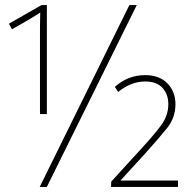

<svg xmlns="http://www.w3.org/2000/svg" viewBox="-20 -734 740 754"><path d="M137 -286H164V-714H143L15 -641L27 -619L71 -644Q93 -657 107.5 -665.5Q122 -674 138 -685Q137 -658 137 -626Q137 -594 137 -566ZM136 0H164L517 -714H488ZM416 0H679V-25H453L549 -130Q604 -191 636.5 -231.5Q669 -272 669 -325Q669 -374 637.5 -406.5Q606 -439 550 -439Q483 -439 431 -393L444 -373Q495 -414 550 -414Q595 -414 618 -389Q641 -364 641 -325Q641 -280 612 -241Q583 -202 532 -147L417 -21Z"/></svg>

Font: Noto Sans Display Thin
Style: Regular
Weight: 250
Designer: Monotype Design Team
Foundry: Monotype Imaging Inc.
Version: Version 1.900